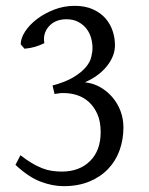

<svg xmlns="http://www.w3.org/2000/svg" viewBox="-20 -623 509 658"><path d="M403 -186Q403 -145 390 -108.5Q377 -72 351 -44.5Q325 -17 286.5 -1Q248 15 198 15Q160 15 119 -0.5Q78 -16 33 -58L50 -91Q72 -74 90 -63.5Q108 -53 124.5 -46.5Q141 -40 157.5 -37.5Q174 -35 192 -35Q252 -35 288.5 -71Q325 -107 325 -170Q325 -207 313.5 -232.5Q302 -258 284 -274Q266 -290 244 -297Q222 -304 200 -304Q193 -304 190 -304Q187 -304 184.5 -303.5Q182 -303 178 -302.5Q174 -302 167 -301L160 -330Q205 -342 232 -358.5Q259 -375 273.5 -392Q288 -409 292.5 -426.5Q297 -444 297 -459Q297 -476 292 -493.5Q287 -511 276 -525Q265 -539 248 -548Q231 -557 208 -557Q169 -557 147.5 -532.5Q126 -508 132 -475Q115 -467 100 -462.5Q85 -458 64 -456L51 -471Q51 -492 66 -515Q81 -538 106.5 -557.5Q132 -577 165.5 -590Q199 -603 236 -603Q272 -603 298.5 -591Q325 -579 341.5 -560Q358 -541 366 -517Q374 -493 374 -468Q374 -431 346.5 -396.5Q319 -362 271 -341Q299 -338 323 -324.5Q347 -311 365 -290Q383 -269 393 -242.5Q403 -216 403 -186Z"/></svg>

Font: Kalpurush
Style: Regular
Weight: 400
Designer: Md. Tanbin Islam Siyam
Foundry: Tanbin Islam Siyam
Version: Version 0.258